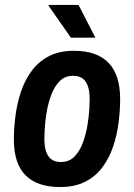

<svg xmlns="http://www.w3.org/2000/svg" viewBox="-20 -743 541 775"><path d="M222 12Q131 12 83.5 -35Q36 -82 36 -180Q36 -226 42.5 -276Q49 -326 64.5 -372.5Q80 -419 107.5 -456.5Q135 -494 177 -516Q219 -538 279 -538Q371 -538 418 -489.5Q465 -441 465 -343Q465 -297 458.5 -247Q452 -197 436.5 -151Q421 -105 393.5 -68Q366 -31 324 -9.5Q282 12 222 12ZM226 -89Q259 -89 280.5 -111Q302 -133 314.5 -167Q327 -201 333 -237.5Q339 -274 340.5 -303Q342 -332 342 -343Q342 -389 326 -413Q310 -437 275 -437Q242 -437 220.5 -415Q199 -393 186.5 -359Q174 -325 168 -288.5Q162 -252 160.5 -223Q159 -194 159 -183Q159 -137 175 -113Q191 -89 226 -89ZM266 -591 176 -720 177 -723H297L365 -591Z"/></svg>

Font: Archivo Narrow
Style: Bold Italic
Weight: 700
Italic angle: -8°
Designer: Hector Gatti
Foundry: Omnibus-Type
Version: Version 3.002